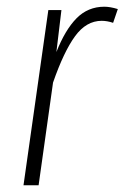

<svg xmlns="http://www.w3.org/2000/svg" viewBox="-20 -552 371 572"><path d="M331 -525 317 -484Q299 -490 283 -490Q237 -490 203.5 -444Q170 -398 138 -306L95 0H50L124 -522H163L148 -397Q174 -463 208 -497.5Q242 -532 291 -532Q308 -532 331 -525Z"/></svg>

Font: Fira Sans Extra Condensed ExtraLight
Style: Italic
Weight: 275
Width: 3
Italic angle: -8°
Designer: Carrois Corporate & Edenspiekermann AG
Foundry: Carrois Corporate GbR & Edenspiekermann AG
Version: Version 4.203